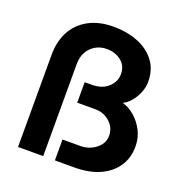

<svg xmlns="http://www.w3.org/2000/svg" viewBox="-127 -814 880 925"><g transform="rotate(20 313.0 -351.0)"><path d="M65 0H194V-471Q194 -508 208.5 -534Q223 -560 248.5 -575Q274 -590 306 -590Q349 -590 380 -566Q411 -542 411 -499Q411 -460 380 -431.5Q349 -403 295 -403H260V-298H354Q396 -298 427.5 -270Q459 -242 459 -199Q459 -173 443 -152.5Q427 -132 401.5 -119.5Q376 -107 345 -107H254V0H354Q427 0 481 -23.5Q535 -47 565.5 -91Q596 -135 596 -195Q596 -240 576.5 -277Q557 -314 527.5 -339Q498 -364 466 -372Q489 -383 507 -405Q525 -427 536 -454.5Q547 -482 547 -508Q547 -572 514 -615Q481 -658 425.5 -680Q370 -702 300 -702Q226 -702 173 -673Q120 -644 92.5 -592.5Q65 -541 65 -473Z"/></g></svg>

Font: Catamaran
Style: Bold
Weight: 700
Designer: Pria Ravichandran
Version: Version 2.000